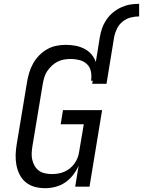

<svg xmlns="http://www.w3.org/2000/svg" viewBox="-20 -978 749 1006"><path d="M503 -783Q507 -807 515 -830Q523 -853 537.5 -874.5Q552 -896 572 -912.5Q592 -929 615 -939.5Q638 -950 661.5 -954Q685 -958 709 -958V-892Q687 -892 664 -886Q641 -880 622 -864.5Q603 -849 592.5 -827Q582 -805 578 -783ZM217 8Q188 8 162 1Q136 -6 115.5 -22.5Q95 -39 83 -63Q71 -87 66 -113.5Q61 -140 62 -168Q63 -196 68 -225L122 -550Q126 -574 133.5 -598.5Q141 -623 153.5 -645.5Q166 -668 185 -687.5Q204 -707 227 -720Q250 -733 275 -738Q300 -743 324 -743Q350 -743 374.5 -738.5Q399 -734 421 -723Q443 -712 458.5 -694Q474 -676 482 -653L503 -783H578L538 -539H463L466 -555H457Q461 -579 456.5 -602.5Q452 -626 436 -641.5Q420 -657 397.5 -663Q375 -669 351 -669Q333 -669 315.5 -666Q298 -663 282 -655Q266 -647 252 -634Q238 -621 227.5 -605.5Q217 -590 212 -572.5Q207 -555 204 -538L150 -213Q147 -194 146 -176Q145 -158 149 -141Q153 -124 161.5 -109Q170 -94 183.5 -84Q197 -74 215 -70Q233 -66 251 -66Q267 -66 283.5 -68.5Q300 -71 316.5 -78Q333 -85 346.5 -96Q360 -107 370.5 -121.5Q381 -136 387 -152.5Q393 -169 395 -185L419 -327H298L310 -401H515L449 0H374L392 -110Q381 -85 363 -61.5Q345 -38 321.5 -22Q298 -6 270.5 1Q243 8 217 8Z"/></svg>

Font: Iosevka HT Extended
Style: Italic
Weight: 400
Width: 7
Italic angle: -9°
Monospace: yes
Designer: Belleve Invis
Foundry: Belleve Invis
Version: Version 32.3.0; ttfautohint (v1.8.4)